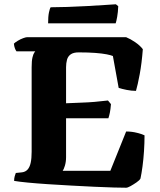

<svg xmlns="http://www.w3.org/2000/svg" viewBox="-20 -878 747 898"><path d="M570 0Q552 0 512.5 -1Q473 -2 421.5 -4.5Q370 -7 314 -10Q258 -13 205 -16.5Q152 -20 110.5 -24Q69 -28 46 -32Q46 -44 49 -54.5Q52 -65 54 -69L83 -72Q99 -74 109 -85Q119 -96 123.5 -116.5Q128 -137 128 -168V-563Q128 -594 132 -610Q136 -626 140.5 -632Q145 -638 145 -638H57Q53 -643 49.5 -652.5Q46 -662 45 -674Q51 -680 63.5 -687.5Q76 -695 88.5 -699.5Q101 -704 106 -704H570Q590 -696 612.5 -680.5Q635 -665 648 -648Q643 -582 633.5 -531Q624 -480 616 -453Q595 -453 572.5 -457.5Q550 -462 535 -467L508 -616Q499 -620 478.5 -624Q458 -628 425.5 -630.5Q393 -633 348 -633Q324 -633 311 -624Q298 -615 293.5 -599Q289 -583 289 -563V-395Q330 -397 361.5 -398Q393 -399 422.5 -401.5Q452 -404 485 -408L499 -391Q497 -367 494 -352Q491 -337 487 -325H289V-143Q289 -121 283.5 -103Q278 -85 273 -79H496L570 -263Q597 -263 622 -256.5Q647 -250 656 -245Q656 -209 653.5 -171Q651 -133 646.5 -99.5Q642 -66 637 -43Q633 -35 618.5 -25Q604 -15 590.5 -7.5Q577 0 570 0ZM205 -769Q205 -801 209 -820Q213 -839 217 -844Q250 -844 294.5 -845.5Q339 -847 385 -849.5Q431 -852 468 -854.5Q505 -857 522 -858L533 -849Q532 -821 528 -799Q524 -777 521 -769Z"/></svg>

Font: Texturina Medium 12pt ExtraBold
Style: Regular
Weight: 800
Version: Version 1.002